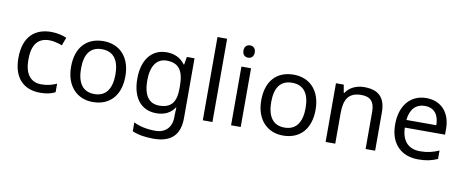

<svg xmlns="http://www.w3.org/2000/svg" viewBox="-80 -1123 4162 1726"><g transform="rotate(10 2001.5 -260.0)"><path d="M300 10C361 10 402 0 438 -19V-97C401 -80 357 -66 299 -66C198 -66 146 -137 146 -266C146 -400 197 -469 304 -469C341 -469 388 -456 420 -444L447 -517C415 -533 360 -546 306 -546C162 -546 55 -463 55 -265C55 -75 157 10 300 10Z M1031 -269C1031 -446 929 -546 784 -546C630 -546 535 -446 535 -269C535 -91 639 10 781 10C934 10 1031 -91 1031 -269ZM626 -269C626 -396 673 -472 782 -472C891 -472 940 -396 940 -269C940 -142 891 -63 783 -63C674 -63 626 -142 626 -269Z M1360 -546C1222 -546 1140 -438 1140 -267C1140 -92 1222 10 1361 10C1434 10 1490 -16 1527 -71H1531C1530 -59 1528 -21 1528 -5V16C1528 110 1472 167 1380 167C1303 167 1233 152 1182 125V206C1233 229 1297 240 1375 240C1539 240 1615 162 1615 9V-536H1545L1533 -465H1528C1488 -520 1430 -546 1360 -546ZM1372 -472C1480 -472 1529 -413 1529 -267V-246C1529 -117 1482 -62 1374 -62C1280 -62 1231 -134 1231 -266C1231 -398 1282 -472 1372 -472Z M1873 0V-760H1785V0Z M2088 -737C2059 -737 2036 -720 2036 -681C2036 -643 2059 -625 2088 -625C2115 -625 2139 -643 2139 -681C2139 -720 2115 -737 2088 -737ZM2131 -536H2043V0H2131Z M2767 -269C2767 -446 2665 -546 2520 -546C2366 -546 2271 -446 2271 -269C2271 -91 2375 10 2517 10C2670 10 2767 -91 2767 -269ZM2362 -269C2362 -396 2409 -472 2518 -472C2627 -472 2676 -396 2676 -269C2676 -142 2627 -63 2519 -63C2410 -63 2362 -142 2362 -269Z M3164 -546C3096 -546 3030 -519 2995 -463H2990L2977 -536H2906V0H2994V-278C2994 -403 3032 -472 3151 -472C3233 -472 3271 -429 3271 -343V0H3358V-349C3358 -487 3292 -546 3164 -546Z M3731 -546C3589 -546 3494 -440 3494 -264C3494 -85 3599 10 3752 10C3825 10 3873 -1 3928 -25V-102C3872 -78 3824 -65 3756 -65C3649 -65 3588 -130 3585 -251H3952V-304C3952 -450 3868 -546 3731 -546ZM3730 -474C3819 -474 3859 -412 3860 -321H3587C3596 -417 3646 -474 3730 -474Z"/></g></svg>

Font: Noto Sans Elbasan
Style: Regular
Weight: 400
Designer: Monotype Design Team
Foundry: Monotype Imaging Inc.
Version: Version 2.004